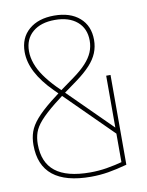

<svg xmlns="http://www.w3.org/2000/svg" viewBox="-84 -801 669 872"><g transform="rotate(-10 250.0 -365.0)"><path d="M265 10Q32 10 32 -177Q32 -210 41.5 -237.5Q51 -265 76 -294Q101 -323 146.5 -359.5Q192 -396 264 -447Q300 -473 322.5 -497.5Q345 -522 355.5 -547Q366 -572 366 -600Q366 -656 328.5 -688Q291 -720 226 -720Q161 -720 123.5 -688Q86 -656 86 -600Q86 -572 96.5 -542.5Q107 -513 128 -483Q149 -453 180 -421L430 -173L416 -159L166 -407Q116 -457 91 -505Q66 -553 66 -600Q66 -665 109.5 -702.5Q153 -740 226 -740Q300 -740 343 -702.5Q386 -665 386 -600Q386 -568 374.5 -540Q363 -512 338.5 -485.5Q314 -459 276 -431Q204 -380 160 -344.5Q116 -309 92.5 -282.5Q69 -256 60.5 -231.5Q52 -207 52 -177Q52 -93 104.5 -51.5Q157 -10 265 -10Q303 -10 340.5 -16Q378 -22 427 -35L412 -16V-430H432V-16Q384 -3 345 3.5Q306 10 265 10Z"/></g></svg>

Font: M PLUS 1 Code Thin
Style: Regular
Weight: 250
Designer: Coji Morishita
Foundry: UNDERFOREST DESIGN
Version: Version 1.002